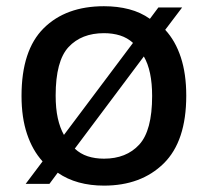

<svg xmlns="http://www.w3.org/2000/svg" viewBox="-20 -572 652 602"><path d="M498 -478.5Q530 -444 547 -392.2Q564 -340.5 564 -272Q564 -129 493.2 -59.5Q422.5 10 306 10Q263.5 10 227 0Q190.5 -10 161 -30.5L135 4.5H60.5L113.5 -66Q82 -100.5 64.8 -151.8Q47.5 -203 47.5 -271.5Q47.5 -414.5 117 -483.5Q186.5 -552.5 306 -552.5Q348.5 -552.5 384.8 -543Q421 -533.5 450 -513L476.5 -548.5H551ZM306 -468Q235.5 -468 195 -424.5Q154.5 -381 154.5 -272.5Q154.5 -232 161.2 -201.5Q168 -171 180.5 -149L397 -437.5Q379.5 -453.5 356.5 -460.8Q333.5 -468 306 -468ZM306 -74.5Q376 -74.5 416.5 -118.5Q457 -162.5 457 -271Q457 -350.5 431 -395L214.5 -106Q232 -89.5 255 -82Q278 -74.5 306 -74.5Z"/></svg>

Font: Encode Sans SemiExpanded SemiExpanded Medium
Style: Regular
Weight: 500
Width: 6
Designer: Multiple Designers
Foundry: Impallari Type
Version: Version 3.000; ttfautohint (v1.8.3) -l 8 -r 50 -G 200 -x 14 